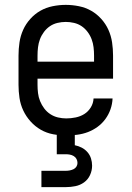

<svg xmlns="http://www.w3.org/2000/svg" viewBox="-20 -548 540 788"><path d="M252 8Q225 8 198 3Q171 -2 147.5 -15.5Q124 -29 105.5 -49.5Q87 -70 75.5 -94.5Q64 -119 60 -146Q56 -173 56 -200V-320Q56 -347 60 -374Q64 -401 75 -425.5Q86 -450 104.5 -470.5Q123 -491 146 -504Q169 -517 196 -522.5Q223 -528 250 -528Q277 -528 304 -522.5Q331 -517 354 -504Q377 -491 395.5 -470.5Q414 -450 425 -425.5Q436 -401 440 -374Q444 -347 444 -320V-225H134V-200Q134 -183 136 -166Q138 -149 144.5 -133Q151 -117 161.5 -103Q172 -89 186.5 -79.5Q201 -70 218 -66Q235 -62 252 -62Q271 -62 290.5 -66Q310 -70 326 -80Q342 -90 352.5 -107Q363 -124 364 -144H442Q441 -121 433.5 -99.5Q426 -78 412.5 -59.5Q399 -41 380.5 -27.5Q362 -14 341 -6Q320 2 297 5Q274 8 252 8ZM366 -295V-320Q366 -337 364 -354Q362 -371 356 -387Q350 -403 339.5 -417Q329 -431 315 -440.5Q301 -450 284 -454Q267 -458 250 -458Q233 -458 216 -454Q199 -450 185 -440.5Q171 -431 160.5 -417Q150 -403 144 -387Q138 -371 136 -354Q134 -337 134 -320V-295ZM150 220V153H250Q258 153 266 151.5Q274 150 281.5 146.5Q289 143 293.5 136Q298 129 298 121Q298 112 294 104.5Q290 97 282.5 92.5Q275 88 266.5 86.5Q258 85 250 85H213V0H287V48Q302 51 315.5 58Q329 65 339 76.5Q349 88 353.5 102.5Q358 117 358 132Q358 152 349.5 170.5Q341 189 325 200.5Q309 212 289.5 216Q270 220 250 220Z"/></svg>

Font: Iosevka Fuck
Style: Regular
Weight: 400
Monospace: yes
Designer: Belleve Invis
Foundry: Belleve Invis
Version: Version 28.0.7; ttfautohint (v1.8.3)